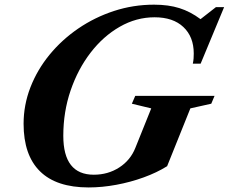

<svg xmlns="http://www.w3.org/2000/svg" viewBox="-20 -792 980 822"><path d="M359.5 10.5Q221 10.5 151 -58.8Q81 -128 81 -262Q81 -342.5 110.2 -418Q139.5 -493.5 192.2 -557.8Q245 -622 315.2 -670Q385.5 -718 468 -745Q550.5 -772 639.5 -772Q701.5 -772 748.2 -757.2Q795 -742.5 838.5 -710L904.5 -761.5H939.5L839 -519.5H805.5Q808 -531 808.8 -542Q809.5 -553 809.5 -563Q809.5 -634.5 765.2 -676.2Q721 -718 642 -718Q563.5 -718 492.8 -677.5Q422 -637 367.8 -566.5Q313.5 -496 282.2 -404.5Q251 -313 251 -210.5Q251 -44 381.5 -44Q442.5 -44 490.5 -75Q538.5 -106 559.5 -159L627.5 -328L544.5 -348L559 -381.5H898.5L884.5 -348L795 -328L695.5 -80.5Q651.5 -53 595 -32.5Q538.5 -12 477.8 -0.8Q417 10.5 359.5 10.5Z"/></svg>

Font: Libre Caslon Text Bold
Style: Italic
Weight: 700
Italic angle: -22.583°
Designer: Pablo Impallari, Rodrigo Fuenzalida, Katja Schimmel
Foundry: Pablo Impallari, Rodrigo Fuenzalida
Version: Version 2.000